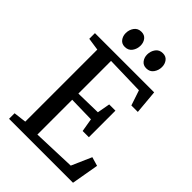

<svg xmlns="http://www.w3.org/2000/svg" viewBox="-271 -1063 1176 1176"><g transform="rotate(45 316.5 -475.0)"><path d="M121.5 -58V-682L40 -694V-743H553L567 -587.5H511L478 -686L230 -692.5V-409.5L395.5 -413L410.5 -496H464.5V-266H410.5L396 -352.5L230 -356V-54.5L509 -64.5L566 -194.5L624 -177.5L593 0H39V-48ZM228 -812.5Q202 -812.5 187.5 -831.5Q173 -850.5 173 -876.5Q173 -905.5 189.2 -928Q205.5 -950.5 235.5 -950.5H236.5Q263 -950.5 277.5 -931.8Q292 -913 292 -886.5Q292 -858 275.8 -835.2Q259.5 -812.5 229 -812.5ZM414 -812.5Q388 -812.5 373.2 -831.5Q358.5 -850.5 358.5 -876.5Q358.5 -905.5 374.8 -928Q391 -950.5 421.5 -950.5H422.5Q448.5 -950.5 463 -931.8Q477.5 -913 477.5 -886.5Q477.5 -858 461.2 -835.2Q445 -812.5 415 -812.5Z"/></g></svg>

Font: Merriweather 24pt
Style: Regular
Weight: 400
Designer: Eben Sorkin
Foundry: Eben Sorkin
Version: Version 2.100